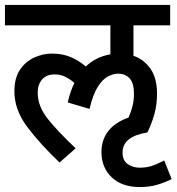

<svg xmlns="http://www.w3.org/2000/svg" viewBox="-20 -642 712 774"><path d="M389 -30Q389 -78 416.5 -113.5Q444 -149 498 -168Q508 -190 514 -213.5Q520 -237 520 -264Q520 -307 502.5 -326Q485 -345 456 -345Q437 -345 415.5 -334Q394 -323 374.5 -292.5Q355 -262 341 -203L253 -229Q263 -273 280 -308Q262 -323 243 -332.5Q224 -342 201 -342Q167 -342 149.5 -321.5Q132 -301 132 -269Q132 -215 170.5 -165.5Q209 -116 285 -44L220 13Q140 -63 89 -131.5Q38 -200 38 -274Q38 -328 61 -361.5Q84 -395 119 -410.5Q154 -426 189 -426Q230 -426 262.5 -413Q295 -400 326 -374Q367 -413 425 -423V-540H0V-622H666V-540H518V-417Q558 -404 585.5 -366.5Q613 -329 613 -264Q613 -219 602 -180.5Q591 -142 574 -108Q474 -92 474 -27Q474 5 495 19.5Q516 34 543 34Q570 34 591.5 27Q613 20 642 5L672 80Q646 93 615 102.5Q584 112 543 112Q472 112 430.5 73Q389 34 389 -30Z"/></svg>

Font: Noto Sans SemiCondensed Medium
Style: Italic
Weight: 500
Width: 4
Italic angle: -12°
Designer: Monotype Design Team
Foundry: Monotype Imaging Inc.
Version: Version 2.013; ttfautohint (v1.8.4.7-5d5b)